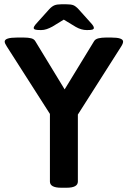

<svg xmlns="http://www.w3.org/2000/svg" viewBox="-20 -878 599 900"><path d="M172 -737Q151 -737 144.5 -739.5Q138 -742 138 -747Q138 -750 141 -755.5Q144 -761 157 -775L211 -835Q223 -848 235 -853Q247 -858 269 -858H289Q313 -858 324 -853.5Q335 -849 348 -835L401 -776Q415 -761 417.5 -755.5Q420 -750 420 -747Q420 -742 414 -739.5Q408 -737 387 -737Q361 -737 335 -752L279 -786L225 -753Q212 -746 199 -741.5Q186 -737 172 -737ZM267 2Q214 2 214 -27V-344L12 -660Q2 -675 2 -683Q2 -702 60 -702H92Q112 -702 126 -698.5Q140 -695 146 -684L283 -459L421 -685Q427 -695 442 -698.5Q457 -702 476 -702H502Q557 -702 557 -683Q557 -674 548 -660L345 -341V-27Q345 2 292 2Z"/></svg>

Font: Asap SemiBold
Style: Regular
Weight: 600
Designer: Pablo Cosgaya
Foundry: Omnibus-Type
Version: Version 3.001; ttfautohint (v1.8.3)